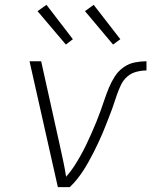

<svg xmlns="http://www.w3.org/2000/svg" viewBox="-20 -773 640 793"><path d="M219 0 102 -520H150L227 -173Q234 -141 241 -108.5Q248 -76 253 -43Q271 -63 285 -84.5Q299 -106 312 -129Q325 -152 336 -175Q347 -198 357.5 -221.5Q368 -245 377.5 -268.5Q387 -292 395.5 -315.5Q404 -339 412 -363Q420 -387 430 -411Q440 -435 454 -457Q468 -479 489.5 -494.5Q511 -510 536 -515Q561 -520 585 -520V-482Q565 -482 543.5 -476.5Q522 -471 505.5 -456.5Q489 -442 479.5 -422Q470 -402 463 -382Q456 -362 449.5 -342Q443 -322 435 -302Q427 -282 419.5 -262Q412 -242 403.5 -222.5Q395 -203 386 -183.5Q377 -164 367 -144.5Q357 -125 346.5 -106Q336 -87 324 -68.5Q312 -50 298 -32.5Q284 -15 268 0ZM447 -589 331 -727 367 -753 477 -611ZM252 -589 135 -727 172 -753 281 -611Z"/></svg>

Font: Iosevka SS04 XLt Ex Obl
Style: Regular
Weight: 200
Width: 7
Italic angle: -9°
Monospace: yes
Designer: Belleve Invis
Foundry: Belleve Invis
Version: Version 19.0.0; ttfautohint (v1.8.4)